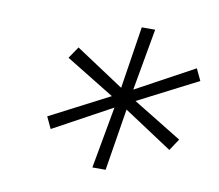

<svg xmlns="http://www.w3.org/2000/svg" viewBox="-55 -791 610 536"><g transform="rotate(10 250.0 -523.5)"><path d="M238.3 -318.4 270 -493.7 105 -403.8 89.4 -437 257.3 -523.9 119.6 -608.4 142.1 -641.6 278.8 -551.3 306.2 -727.5H344.2L313 -552.2L477.5 -641.6L493.2 -608.4L324.7 -522L463.4 -437L441.4 -403.8L304.2 -494.1L275.9 -318.4Z"/></g></svg>

Font: Inter Extra Light
Style: Italic
Weight: 200
Italic angle: -9.39999°
Designer: Rasmus Andersson
Foundry: rsms
Version: Version 4.000;git-3c8e0fc